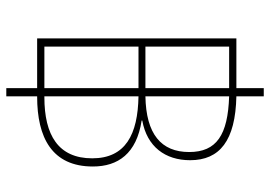

<svg xmlns="http://www.w3.org/2000/svg" viewBox="-144 -656 858 610"><g transform="rotate(90 285.0 -351.0)"><path d="M102 -40H260V58H286V-40H287C417 -40 509 -87 509 -217C509 -297 468 -356 363 -372V-374C446 -389 489 -447 489 -526C489 -620 427 -670 286 -673V-760H260V-673H102ZM128 -384V-650H260V-384ZM463 -523C463 -434 406 -386 286 -384V-650C409 -646 463 -610 463 -523ZM128 -63V-362H260V-63ZM483 -215C483 -107 409 -63 289 -63H286V-362C407 -360 483 -321 483 -215Z"/></g></svg>

Font: Noto Sans Thai Looped Thin
Style: Regular
Weight: 100
Designer: Sasikarn Vongin, Ben Mitchell
Foundry: The Fontpad Ltd
Version: Version 1.001